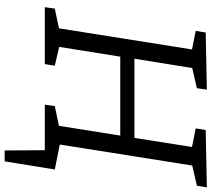

<svg xmlns="http://www.w3.org/2000/svg" viewBox="-62 -676 911 827"><g transform="rotate(90 393.5 -262.5)"><path d="M11 0 17 -43 102 -61 193 -634 113 -650 120 -693 366 -698 360 -655 273 -635 233 -386H574L613 -634L533 -650L540 -693L787 -698L780 -655L693 -635L602 -61L683 -43L676 0H431L437 -43L522 -61L564 -325H224L182 -62L263 -43L256 0ZM628 173 627 0H553L561 -73L710 -43L675 173Z"/></g></svg>

Font: Bitter
Style: Italic
Weight: 400
Italic angle: -9°
Designer: Sol Matas, and Bitter project Authors
Foundry: Sol Matas
Version: Version 2.001